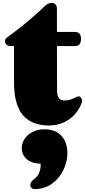

<svg xmlns="http://www.w3.org/2000/svg" viewBox="-20 -853 588 1324"><path d="M373.5 -243.2Q373.5 -227.1 374.5 -212.2Q375.5 -197.3 380.4 -185.5Q385.3 -173.8 395.5 -167Q405.8 -160.2 423.8 -160.2Q449.2 -160.2 468 -166.7Q486.8 -173.3 506.8 -184.1Q514.6 -188.5 521.5 -188.5Q532.7 -188.5 539.3 -178.7Q545.9 -168.9 545.9 -156.7Q545.9 -148.4 543.5 -143.1Q529.3 -106.9 507.1 -78.1Q484.9 -49.3 455.8 -29.3Q426.8 -9.3 392.1 1.5Q357.4 12.2 317.9 12.2Q263.2 12.2 224.1 -1.7Q185.1 -15.6 158.2 -38.8Q131.3 -62 115.2 -92.5Q99.1 -123 90.6 -156.5Q82 -189.9 79.3 -223.9Q76.7 -257.8 76.7 -288.1V-535.2H52.7Q34.7 -535.2 24.4 -545.7Q14.2 -556.2 14.2 -568.8Q14.2 -584 27.8 -594.2Q85 -635.3 132.3 -673.6Q179.7 -711.9 213.9 -742.2Q253.9 -777.3 285.6 -808.1Q298.3 -820.8 311.5 -826.9Q324.7 -833 336.9 -833Q352.1 -833 362.3 -822.8Q372.6 -812.5 372.6 -791V-632.8H491.7Q497.6 -632.8 505.6 -632.1Q513.7 -631.3 521 -627Q528.3 -622.6 533.4 -613Q538.6 -603.5 538.6 -585.9Q538.6 -566.9 533.7 -556.6Q528.8 -546.4 521.5 -541.5Q514.2 -536.6 506.1 -535.9Q498 -535.2 491.7 -535.2H372.6ZM260.7 275.4Q227.5 275.4 202.9 266.4Q178.2 257.3 162.1 242.4Q146 227.5 137.9 208.5Q129.9 189.5 129.9 169.4Q129.9 146 140.1 122.6Q150.4 99.1 170.7 80.3Q190.9 61.5 220.5 50Q250 38.6 288.6 38.6Q329.1 38.6 358.6 51.8Q388.2 64.9 407.2 87.4Q426.3 109.9 435.5 139.2Q444.8 168.5 444.8 201.2Q444.8 230 438 260Q431.2 290 418 317.6Q404.8 345.2 385.3 369.6Q365.7 394 340.8 412.1Q315.9 430.2 285.4 440.7Q254.9 451.2 219.7 451.2Q207 451.2 198 443.1Q189 435.1 189 424.3Q189 411.6 194.3 403.6Q199.7 395.5 207.5 388.4Q215.3 381.3 224.9 373.8Q234.4 366.2 242.2 354Q250 341.8 255.4 323Q260.7 304.2 260.7 275.4Z"/></svg>

Font: Corben
Style: Bold
Weight: 700
Designer: vernon adams
Foundry: vernon adams
Version: Version 1.101; ttfautohint (v1.6)